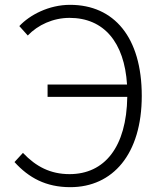

<svg xmlns="http://www.w3.org/2000/svg" viewBox="-20 -762 667 795"><path d="M95 -615C137 -659 200 -688 268 -688C410 -688 495 -587 506 -412H177V-361H507C504 -153 413 -41 268 -41C189 -41 129 -72 75 -129L40 -91C99 -26 170 13 271 13C447 13 567 -124 567 -365C567 -608 452 -742 270 -742C182 -742 103 -700 60 -654Z"/></svg>

Font: Noto Sans T Chinese Light
Style: Regular
Weight: 300
Designer: Ryoko NISHIZUKA (kana & ideographs); Paul D. Hunt (Latin, Greek & Cyrillic); Wenlong ZHANG (bopomofo); Sandoll Communica
Foundry: Adobe Systems Incorporated
Version: Version 1.000;PS 1;hotconv 1.0.78;makeotf.lib2.5.61930